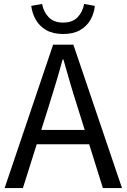

<svg xmlns="http://www.w3.org/2000/svg" viewBox="-20 -962 648 982"><path d="M3.6 0 251.7 -733.4H355.3L604 0H506.2L377.9 -410.4Q358 -472.5 340.1 -533.4Q322.3 -594.3 304.2 -658H300.2Q282.9 -593.9 264.6 -533.2Q246.2 -472.5 226.7 -410.4L97.1 0ZM133.1 -224.1V-297.4H471.2V-224.1ZM303 -788.1Q251.5 -788.1 216.8 -807.9Q182.1 -827.7 163.3 -860.6Q144.6 -893.5 139.8 -932L195.4 -941.7Q202.1 -902.2 228.6 -874.4Q255 -846.5 303 -846.5Q351.4 -846.5 377.5 -874.4Q403.6 -902.2 410 -941.7L465.2 -932Q461.4 -893.5 442.6 -860.6Q423.9 -827.7 389.4 -807.9Q354.9 -788.1 303 -788.1Z"/></svg>

Font: Noto Sans KR Thin
Style: Regular
Weight: 100
Designer: Ryoko NISHIZUKA 西塚涼子 (kana, bopomofo & ideographs); Paul D. Hunt (Latin, Greek & Cyrillic); Sandoll Communications 산돌커뮤니
Foundry: Adobe
Version: Version 2.004-H2;hotconv 1.0.118;makeotfexe 2.5.65603